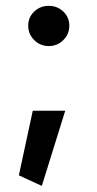

<svg xmlns="http://www.w3.org/2000/svg" viewBox="-20 -499 325 641"><path d="M74.2 -413.1Q74.2 -441.4 94.2 -460.4Q114.3 -479.5 142.6 -479.5Q171.4 -479.5 191.4 -460.4Q211.4 -441.4 211.4 -413.1Q211.4 -385.3 191.4 -365.2Q171.4 -345.2 142.6 -345.2Q114.3 -345.2 94.2 -365.2Q74.2 -385.3 74.2 -413.1ZM89.4 -129.4H197.8L119.6 121.6L43 86.4Z"/></svg>

Font: Estedad-FD SemiBold
Style: Regular
Weight: 600
Designer: Amin Abedi
Version: Version 7.3